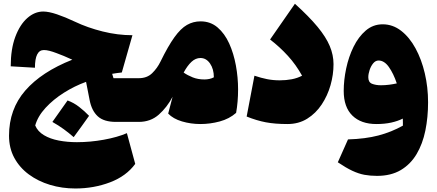

<svg xmlns="http://www.w3.org/2000/svg" viewBox="-20 -666 2387 1049"><path d="M216.3 -603Q246.1 -603 291 -587.9Q335.9 -572.8 389.6 -547.4Q458.5 -514.6 540.8 -494.1Q623 -473.6 703.6 -473.6L645.5 -270Q632.3 -268.6 619.1 -266.8Q606 -265.1 592.8 -262.7L600.1 -238.8H738.3V0H613.3Q547.4 0 514.2 -30.5Q481 -61 469.7 -119.1L450.2 -218.8Q387.7 -196.3 329.3 -159.4Q271 -122.6 228.8 -76.7Q186.5 -30.8 172.4 19.5Q186 52.2 220 72.5Q253.9 92.8 300.8 101.8Q347.7 110.8 400.4 110.8Q473.1 110.8 547.1 97.4Q621.1 84 673.3 61.5L718.8 229.5Q669.9 296.4 581.3 330.1Q492.7 363.8 391.6 363.8Q318.8 363.8 253.4 344Q188 324.2 137.5 286.9Q86.9 249.5 58.1 196.3Q29.3 143.1 29.3 75.7Q29.3 -69.3 118.2 -171.4Q207 -273.4 375 -339.8Q350.6 -351.1 329.1 -360.1Q307.6 -369.1 289.6 -375.5Q268.1 -383.8 250.7 -388.2Q233.4 -392.6 219.7 -392.6Q170.9 -392.6 170.9 -295.9L38.6 -303.7Q38.6 -397.5 63.5 -464.4Q88.4 -531.2 128.9 -567.1Q169.4 -603 216.3 -603ZM349.2 -117.1Q383.1 -104.8 412.5 -81.9Q441.9 -59.1 466.6 -33.2Q446.3 -4.6 425.5 24.4Q404.6 53.4 382.6 83.3Q357.1 60.9 328.6 40Q300 19.1 266.2 0.2Q309.7 -60 349.2 -117.1Z M1075.7 -549.3Q1129.9 -549.3 1168.7 -516.1Q1207.5 -482.9 1232.2 -428.5Q1256.8 -374 1268.8 -308.3Q1280.8 -242.7 1280.8 -177.2Q1280.8 -109.9 1270 -49.3Q1232.9 -16.6 1180.4 -2.4Q1127.9 11.7 1074.7 11.7Q1022.5 11.7 974.1 -2.7Q925.8 -17.1 898.9 -45.4L922.9 -137.2Q892.6 -79.6 847.7 -39.8Q802.7 0 738.3 0Q726.6 0 720.7 -8.3Q714.8 -16.6 714.8 -41V-197.8Q714.8 -222.2 720.7 -230.5Q726.6 -238.8 738.3 -238.8Q783.2 -238.8 811.3 -266.1Q839.4 -293.5 856.9 -329.6Q898.4 -414.6 932.9 -462.4Q967.3 -510.3 1001.5 -529.8Q1035.6 -549.3 1075.7 -549.3ZM1075.2 -349.1Q1048.8 -349.1 1026.4 -328.4Q1003.9 -307.6 983.4 -269.5Q1004.9 -254.4 1033.2 -243.2Q1061.5 -231.9 1096.7 -231.9Q1110.4 -231.9 1123.5 -234.6Q1136.7 -237.3 1148.4 -243.7Q1148.4 -288.6 1127.7 -318.8Q1106.9 -349.1 1075.2 -349.1Z M1802.2 -315.4Q1802.2 -258.3 1785.9 -200.7Q1769.5 -143.1 1737.5 -95Q1705.6 -46.9 1658.7 -17.6Q1611.8 11.7 1550.8 11.7Q1482.4 11.7 1432.4 2.2Q1382.3 -7.3 1327.6 -29.3L1370.1 -252.4Q1406.2 -240.2 1439.2 -233.6Q1472.2 -227.1 1508.3 -227.1Q1542.5 -227.1 1573.5 -232.9Q1604.5 -238.8 1630.4 -252.4Q1597.2 -312.5 1552.7 -361.1Q1508.3 -409.7 1455.6 -450.2L1591.3 -645.5Q1668.9 -575.2 1715.1 -519.3Q1761.2 -463.4 1781.7 -414.3Q1802.2 -365.2 1802.2 -315.4Z M2039.6 294.9Q2002.9 294.9 1971.2 289.1Q1939.5 283.2 1905 267.1Q1870.6 251 1825.7 220.7L1881.3 95.7Q1976.6 92.8 2047.4 74.2Q2118.2 55.7 2181.2 20.5Q2181.2 11.2 2181.2 1.7Q2181.2 -7.8 2180.7 -18.1Q2153.8 -4.4 2117.7 3.7Q2081.5 11.7 2036.6 11.7Q1952.6 11.7 1905.3 -34.4Q1857.9 -80.6 1857.9 -169.4Q1857.9 -228 1871.3 -291.7Q1884.8 -355.5 1911.6 -410.2Q1938.5 -464.8 1978.3 -499Q2018.1 -533.2 2070.8 -533.2Q2126 -533.2 2171.6 -497.8Q2217.3 -462.4 2250.2 -401.9Q2283.2 -341.3 2301 -265.1Q2318.8 -189 2318.8 -106.9Q2318.8 -25.4 2304 47.4Q2289.1 120.1 2256.1 175.8Q2223.1 231.4 2169.7 263.2Q2116.2 294.9 2039.6 294.9ZM2147.9 -210.4Q2129.9 -264.2 2104.7 -299.8Q2079.6 -335.4 2048.3 -335.4Q2031.7 -335.4 2019 -320.1Q2006.3 -304.7 1999.3 -283.2Q1992.2 -261.7 1992.2 -243.7Q1992.2 -216.3 2012.7 -208.3Q2033.2 -200.2 2061.5 -200.2Q2083.5 -200.2 2106.4 -203.1Q2129.4 -206.1 2147.9 -210.4Z"/></svg>

Font: Pinar-DS1-FD Black
Style: Regular
Weight: 900
Designer: Amin Abedi
Version: Version 2.000